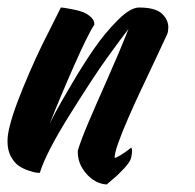

<svg xmlns="http://www.w3.org/2000/svg" viewBox="-94 -460 518 511"><path d="M276 -440Q319 -440 336.5 -424Q354 -408 354 -387Q354 -377 351 -369Q341 -347 319 -300.5Q297 -254 280.5 -219Q264 -184 247 -145Q230 -106 220.5 -79Q211 -52 211 -40Q211 -40 212 -40Q215 -40 226 -46.5Q237 -53 246 -60L255 -67Q260 -63 255 -40Q253 -30 236.5 -12Q220 6 205 18L190 31Q159 29 135.5 2Q112 -25 113 -59Q121 -86 140.5 -132Q160 -178 192 -250Q224 -322 248 -383Q225 -353 191 -306Q157 -259 92.5 -156Q28 -53 12 0Q8 0 2.5 -0.5Q-3 -1 -18 -6Q-33 -11 -44.5 -19Q-56 -27 -65 -43.5Q-74 -60 -74 -83Q-74 -91 -73 -100Q-67 -143 -32 -228Q3 -313 36 -376L68 -440Q72 -440 78 -439Q84 -438 100 -435Q116 -432 127.5 -427.5Q139 -423 148.5 -414Q158 -405 157 -394Q141 -371 103 -285Q65 -199 38 -130Q44 -143 55 -163.5Q66 -184 97.5 -237.5Q129 -291 157.5 -332Q186 -373 219.5 -406.5Q253 -440 276 -440Z"/></svg>

Font: Vervelle
Style: Script
Weight: 400
Monospace: yes
Designer: Nur Solikh
Foundry: Astageni Type
Version: Version 1.0